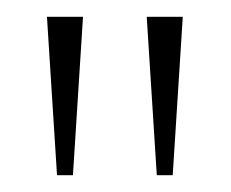

<svg xmlns="http://www.w3.org/2000/svg" viewBox="-20 -734 275 229"><path d="M167 -525 155 -714H198L186 -525ZM48 -525 36 -714H79L67 -525Z"/></svg>

Font: Noto Serif Khmer ExtraCondensed Thin
Style: Regular
Weight: 100
Width: 2
Designer: Danh Hong and the Monotype Design Team
Foundry: Monotype Imaging Inc.
Version: Version 2.004; ttfautohint (v1.8.4.7-5d5b)